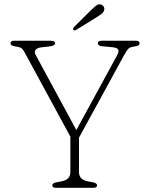

<svg xmlns="http://www.w3.org/2000/svg" viewBox="-20 -894 714 914"><path d="M442 -12Q442 0 425 0H246Q229 0 229 -12Q229 -22 248 -26L274 -31Q315 -39 315 -75V-243.5L97 -645Q90 -658 84 -663.2Q78 -668.5 67 -670.5L53 -673Q38.5 -675.5 34.2 -679.2Q30 -683 30 -688Q30 -700 47 -700H222Q242 -700 242 -688Q242 -676 215 -673L179.5 -669Q158 -667 149.8 -657.2Q141.5 -647.5 149.5 -633L343.5 -275L536 -628Q547.5 -648.5 542.8 -657.8Q538 -667 516 -669L465 -674Q446 -675.5 446 -688Q446 -700 463 -700H627.5Q644.5 -700 644.5 -688Q644.5 -683.5 640.8 -679.5Q637 -675.5 621.5 -673L615.5 -672Q598.5 -669.5 591.2 -662.2Q584 -655 569.5 -629L356 -238.5V-75Q356 -39 397 -31L423 -26Q442 -22 442 -12ZM412.5 -845Q428.5 -860.5 439.2 -868.5Q450 -876.5 462 -872Q471 -868.5 474.8 -860.2Q478.5 -852 475 -843.5Q472 -834 462.5 -827Q453 -820 441 -812.5L340.5 -750.5Q333.5 -746.5 329 -752Q326.5 -755 328.2 -758.8Q330 -762.5 332.5 -765.5Z"/></svg>

Font: Fraunces 9pt S100 Thin
Style: Regular
Weight: 100
Version: Version 1.000; ttfautohint (v1.8.3)